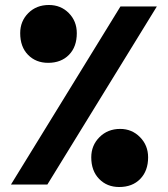

<svg xmlns="http://www.w3.org/2000/svg" viewBox="-20 -705 673 770"><path d="M61 -572Q61 -620 93.5 -652.5Q126 -685 176 -685Q224 -685 256 -652.5Q288 -620 288 -572Q288 -517 256.5 -485Q225 -453 173 -453Q124 -453 92.5 -485Q61 -517 61 -572ZM463 -679H609L170 35H24ZM346 -74Q346 -122 379 -155Q412 -188 462 -188Q509 -188 541.5 -155Q574 -122 574 -74Q574 -20 542.5 12.5Q511 45 458 45Q409 45 377.5 12.5Q346 -20 346 -74Z"/></svg>

Font: Lalezar
Style: Bold
Weight: 700
Designer: Borna Izadpanah
Foundry: Borna Izadpanah
Version: Version 1.003;January 24, 2021;FontCreator 13.0.0.2683 64-bi